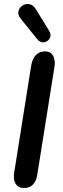

<svg xmlns="http://www.w3.org/2000/svg" viewBox="-20 -936 316 964"><path d="M101 8C140 8 161 -19 167 -58L253 -598C261 -643 245 -678 206 -678C167 -678 144 -649 137 -609L51 -68C44 -24 61 8 101 8ZM84 -842 168 -738C198 -702 251 -740 228 -779L160 -890C125 -950 41 -894 84 -842Z"/></svg>

Font: SN Pro Semibold
Style: Italic
Weight: 600
Italic angle: -9°
Designer: Tobias Whetton
Foundry: Supernotes
Version: Version 1.001;Glyphs 3.2 (3249)